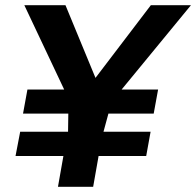

<svg xmlns="http://www.w3.org/2000/svg" viewBox="-20 -722 758 742"><path d="M58 -213 40 -119H225L204 0H340L361 -119H545L562 -213H380L399 -283H574L591 -376H450L718 -702H563L349 -421L233 -702H74L228 -376H86L69 -283H244L243 -213Z"/></svg>

Font: Geom SemiBold
Style: Bold Italic
Weight: 600
Italic angle: -10°
Version: Version 1.102